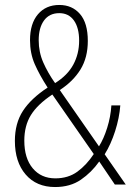

<svg xmlns="http://www.w3.org/2000/svg" viewBox="-20 -744 535 774"><path d="M219 -724Q271 -724 302.5 -687.5Q334 -651 334 -579Q334 -512 304.5 -464Q275 -416 221 -381L379 -154Q398 -184 412 -228.5Q426 -273 429 -319H465Q461 -268 444 -215Q427 -162 402 -122L487 0H443L380 -93Q349 -49 306 -19.5Q263 10 202 10Q127 10 83.5 -40.5Q40 -91 40 -176Q40 -247 72.5 -297Q105 -347 172 -391Q139 -442 120 -485.5Q101 -529 101 -582Q101 -649 133 -686.5Q165 -724 219 -724ZM219 -691Q179 -691 157.5 -661.5Q136 -632 136 -582Q136 -534 154.5 -492Q173 -450 202 -409Q252 -440 275.5 -483.5Q299 -527 299 -580Q299 -632 278 -661.5Q257 -691 219 -691ZM191 -363Q131 -323 104.5 -280Q78 -237 78 -177Q78 -106 112 -65.5Q146 -25 203 -25Q255 -25 292 -52Q329 -79 358 -123Z"/></svg>

Font: Noto Sans Gujarati UI Condensed ExtraLight
Style: Regular
Weight: 200
Width: 3
Designer: Jelle Bosma - Monotype Design Team, Universal Thirst
Foundry: Monotype Imaging Inc.
Version: Version 2.106; ttfautohint (v1.8.4.7-5d5b)